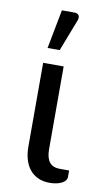

<svg xmlns="http://www.w3.org/2000/svg" viewBox="-83 -746 439 792"><g transform="rotate(10 137.0 -349.5)"><path d="M71.8 0ZM71.8 -477.5H157.7V-130.9Q157.7 -95.2 171.6 -76.9Q185.5 -58.6 216.8 -58.6H254.4V-31.7Q254.4 -22.9 248.5 -15.9Q242.7 -8.8 232.9 -4.2Q223.1 0.5 210.4 2.9Q197.8 5.4 183.6 5.4Q156.2 5.4 135.3 -4.2Q114.3 -13.7 100.1 -31.2Q85.9 -48.8 78.9 -73Q71.8 -97.2 71.8 -126.5ZM79.1 -541 110.4 -704.1H163.6Q176.3 -704.1 181.4 -695.8Q186.5 -687.5 181.2 -673.8L129.9 -541Z"/></g></svg>

Font: Carlito
Style: Regular
Weight: 400
Designer: Lukasz Dziedzic
Foundry: tyPoland Lukasz Dziedzic
Version: Version 1.104